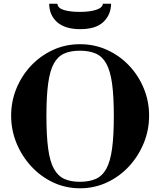

<svg xmlns="http://www.w3.org/2000/svg" viewBox="-20 -1001 863 1034"><path d="M410.9 13Q332.8 13 265.4 -19Q198 -51 147.5 -106Q97 -161 68.5 -231Q40 -301 40 -378.2Q40 -455.4 68.5 -524.7Q97 -594 147.5 -647.5Q198 -701 265.4 -732Q332.8 -763 410.9 -763Q489 -763 557 -732Q625 -701 675.5 -647.5Q726 -594 754.5 -524.7Q783 -455.4 783 -378.2Q783 -301 754.5 -231Q726 -161 675.5 -106Q625 -51 557 -19Q489 13 410.9 13ZM410 -22Q460.6 -22 495.8 -37.5Q531 -53 552.5 -92Q574 -131 583.5 -200Q593 -269 593 -376Q593 -483 583.5 -551.4Q573.9 -619.8 552.5 -658.4Q531 -697 495.9 -712.5Q460.8 -728 410.4 -728Q360 -728 325.5 -712.5Q291 -697 270 -659Q249 -621 239.5 -552.5Q230 -484 230 -378Q230 -269 239.5 -199.5Q249 -130 270.7 -91.4Q292.4 -52.9 326.6 -37.4Q360.8 -22 410 -22ZM412 -844Q330 -844 287.5 -882Q245 -920 245 -981H289Q291 -957 324.5 -947Q358 -937 410 -937Q463 -937 497.5 -948Q532 -959 534 -981H578Q578 -923 537.6 -883.5Q497.1 -844 412 -844Z"/></svg>

Font: Libre Bodoni
Style: Regular
Weight: 400
Designer: Pablo Impallari, Rodrigo Fuenzalida
Foundry: Impallari Type
Version: Version 2.005;gftools[0.9.23]